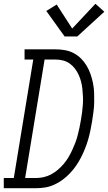

<svg xmlns="http://www.w3.org/2000/svg" viewBox="-61 -996 572 1016"><path d="M-41 0V-54H12L115 -681H69V-735H232Q258 -735 283 -730.5Q308 -726 329.5 -714.5Q351 -703 368 -686Q385 -669 397.5 -648Q410 -627 418 -604Q426 -581 431 -556.5Q436 -532 437 -506.5Q438 -481 437.5 -455.5Q437 -430 433.5 -404Q430 -378 426 -352Q422 -328 417 -304Q412 -280 405 -256Q398 -232 388.5 -208.5Q379 -185 367.5 -162.5Q356 -140 341.5 -119Q327 -98 309 -79Q291 -60 270 -44.5Q249 -29 225.5 -18.5Q202 -8 177.5 -4Q153 0 129 0ZM72 -54H129Q149 -54 169.5 -58.5Q190 -63 209 -73Q228 -83 245 -97.5Q262 -112 276 -128.5Q290 -145 301 -163.5Q312 -182 321 -201.5Q330 -221 337.5 -240.5Q345 -260 350 -280Q355 -300 359.5 -320Q364 -340 367 -360Q371 -381 373.5 -402Q376 -423 377.5 -443.5Q379 -464 378 -484.5Q377 -505 375 -525Q373 -545 368 -564Q363 -583 355 -600.5Q347 -618 335 -633.5Q323 -649 307.5 -660Q292 -671 272.5 -676Q253 -681 232 -681H175ZM281 -803 184 -938 239 -972 321 -845 444 -976 491 -934 348 -803Z"/></svg>

Font: Iosevka QP Light
Style: Italic
Weight: 300
Italic angle: -9°
Designer: Belleve Invis
Foundry: Belleve Invis
Version: Version 20.0.0; ttfautohint (v1.8.4)